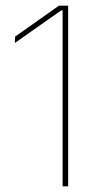

<svg xmlns="http://www.w3.org/2000/svg" viewBox="-20 -659 352 679"><path d="M201.5 0V-622H196L32.5 -507L33.5 -529.5L188.5 -639H221V0Z"/></svg>

Font: Anek Bangla Medium Thin
Style: Regular
Weight: 250
Version: Version 1.003